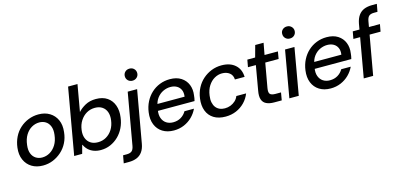

<svg xmlns="http://www.w3.org/2000/svg" viewBox="-76 -1244 4131 1972"><g transform="rotate(-15 1989.0 -257.5)"><path d="M238 12Q170 12 120 -18.5Q70 -49 45.5 -104.5Q21 -160 30 -233Q37 -293 62 -344Q87 -395 127.5 -431.5Q168 -468 219 -488Q270 -508 326 -508Q394 -508 444 -477.5Q494 -447 518.5 -392.5Q543 -338 534 -264Q528 -203 502.5 -152.5Q477 -102 436 -65.5Q395 -29 345 -8.5Q295 12 238 12ZM251 -70Q295 -70 333.5 -92.5Q372 -115 398.5 -157.5Q425 -200 432 -262Q439 -316 424 -353Q409 -390 379.5 -408Q350 -426 313 -426Q270 -426 231.5 -404Q193 -382 166.5 -339Q140 -296 133 -234Q126 -180 140.5 -143.5Q155 -107 184.5 -88.5Q214 -70 251 -70Z M853 12Q813 12 779.5 0Q746 -12 722 -34.5Q698 -57 683 -89H680L656 0H571L695 -705H795L745 -421Q775 -455 823 -481.5Q871 -508 936 -508Q1009 -508 1056.5 -475.5Q1104 -443 1124 -386.5Q1144 -330 1134 -260Q1127 -202 1103 -152.5Q1079 -103 1041.5 -66.5Q1004 -30 956 -9Q908 12 853 12ZM845 -73Q894 -73 934 -96.5Q974 -120 999.5 -161Q1025 -202 1032 -256Q1039 -305 1026 -342.5Q1013 -380 981.5 -401.5Q950 -423 904 -423Q854 -423 814 -399.5Q774 -376 747.5 -334.5Q721 -293 714 -239Q707 -190 721 -152.5Q735 -115 766.5 -94Q798 -73 845 -73Z M1043 205 1058 123H1097Q1133 123 1151 108Q1169 93 1176 55L1273 -496H1373L1275 57Q1266 109 1242.5 142Q1219 175 1182.5 190Q1146 205 1098 205ZM1351 -592Q1322 -592 1303.5 -610.5Q1285 -629 1285 -656Q1285 -683 1303.5 -701.5Q1322 -720 1352 -720Q1380 -720 1398.5 -701.5Q1417 -683 1417 -656Q1417 -629 1398 -610.5Q1379 -592 1351 -592Z M1630 12Q1560 12 1510.5 -19Q1461 -50 1438.5 -105.5Q1416 -161 1426 -235Q1434 -295 1459.5 -345Q1485 -395 1524.5 -431.5Q1564 -468 1614.5 -488Q1665 -508 1723 -508Q1794 -508 1841.5 -477.5Q1889 -447 1909.5 -396Q1930 -345 1921 -283Q1920 -270 1917.5 -255Q1915 -240 1911 -225H1497L1509 -295H1824Q1830 -338 1816.5 -367.5Q1803 -397 1775 -413Q1747 -429 1708 -429Q1668 -429 1630 -411Q1592 -393 1565 -357.5Q1538 -322 1529 -267L1524 -239Q1514 -185 1528 -147.5Q1542 -110 1572.5 -90.5Q1603 -71 1644 -71Q1691 -71 1727 -92.5Q1763 -114 1784 -151H1885Q1863 -104 1826 -67.5Q1789 -31 1739 -9.5Q1689 12 1630 12Z M2180 12Q2105 12 2055 -19Q2005 -50 1983.5 -106Q1962 -162 1972 -236Q1980 -296 2006 -346Q2032 -396 2073 -432Q2114 -468 2164.5 -488Q2215 -508 2272 -508Q2363 -508 2416.5 -460.5Q2470 -413 2472 -332H2369Q2367 -378 2335.5 -402.5Q2304 -427 2256 -427Q2214 -427 2175.5 -405Q2137 -383 2110 -341Q2083 -299 2075 -239Q2069 -198 2075.5 -167Q2082 -136 2098 -115Q2114 -94 2138.5 -83Q2163 -72 2194 -72Q2226 -72 2254.5 -83Q2283 -94 2305.5 -114.5Q2328 -135 2339 -164H2443Q2423 -112 2384 -72Q2345 -32 2293 -10Q2241 12 2180 12Z M2698 0Q2649 0 2616 -15.5Q2583 -31 2571 -66.5Q2559 -102 2570 -160L2615 -419H2531L2545 -496H2628L2662 -620H2751L2728 -496H2870L2857 -419H2715L2669 -160Q2661 -114 2676 -97.5Q2691 -81 2734 -81H2792L2778 0Z M2859 0 2946 -496H3046L2959 0ZM3025 -592Q2996 -592 2977.5 -610.5Q2959 -629 2959 -656Q2958 -683 2977 -701.5Q2996 -720 3025 -720Q3053 -720 3072 -701.5Q3091 -683 3091 -656Q3091 -629 3072.5 -610.5Q3054 -592 3025 -592Z M3297 12Q3227 12 3177.5 -19Q3128 -50 3105.5 -105.5Q3083 -161 3093 -235Q3101 -295 3126.5 -345Q3152 -395 3191.5 -431.5Q3231 -468 3281.5 -488Q3332 -508 3390 -508Q3461 -508 3508.5 -477.5Q3556 -447 3576.5 -396Q3597 -345 3588 -283Q3587 -270 3584.5 -255Q3582 -240 3578 -225H3164L3176 -295H3491Q3497 -338 3483.5 -367.5Q3470 -397 3442 -413Q3414 -429 3375 -429Q3335 -429 3297 -411Q3259 -393 3232 -357.5Q3205 -322 3196 -267L3191 -239Q3181 -185 3195 -147.5Q3209 -110 3239.5 -90.5Q3270 -71 3311 -71Q3358 -71 3394 -92.5Q3430 -114 3451 -151H3552Q3530 -104 3493 -67.5Q3456 -31 3406 -9.5Q3356 12 3297 12Z M3650 0 3748 -557Q3758 -609 3781.5 -642Q3805 -675 3841.5 -690Q3878 -705 3927 -705H3978L3963 -624H3927Q3891 -624 3873.5 -609.5Q3856 -595 3849 -558L3750 0ZM3652 -419 3666 -496H3955L3941 -419Z"/></g></svg>

Font: DM Sans 36pt Medium
Style: Italic
Weight: 500
Italic angle: -10°
Designer: Colophon Foundry, Jonny Pinhorn
Foundry: Colophon Foundry
Version: Version 4.004;gftools[0.9.30]